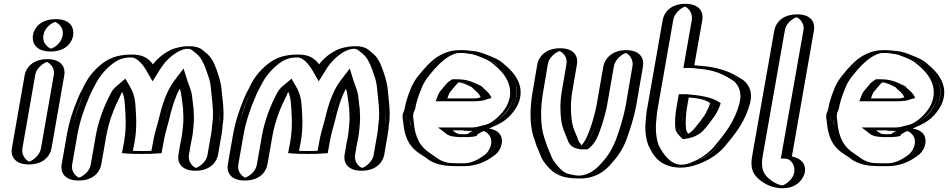

<svg xmlns="http://www.w3.org/2000/svg" viewBox="-20 -842 4953 1003"><path d="M129 -450 62 -67C54 -22 86 17 131 17C176 17 221 -22 229 -67L296 -450C304 -495 272 -533 227 -533C182 -533 137 -495 129 -450ZM172 -659C164 -612 197 -573 244 -573C290 -573 334 -610 342 -656C350 -703 318 -742 271 -742C225 -742 180 -705 172 -659ZM144 -450C150 -487 188 -518 225 -518C262 -518 287 -487 281 -450L214 -67C207 -30 170 2 133 2C96 2 70 -30 77 -67ZM187 -659C194 -697 230 -727 268 -727C307 -727 334 -695 327 -656C320 -618 285 -588 247 -588C208 -588 180 -621 187 -659ZM144 -450 77 -67C70 -30 96 2 133 2C170 2 207 -30 214 -67L281 -450C287 -487 262 -518 225 -518C188 -518 150 -487 144 -450ZM187 -659C180 -621 208 -588 247 -588C285 -588 320 -618 327 -656C334 -695 307 -727 268 -727C230 -727 194 -697 187 -659ZM129 -450C137 -495 182 -533 227 -533C272 -533 304 -495 296 -450L229 -67C221 -22 176 17 131 17C86 17 54 -22 62 -67ZM172 -659C180 -705 225 -742 271 -742C318 -742 350 -703 342 -656C334 -610 290 -573 244 -573C197 -573 164 -612 172 -659ZM164 -450C172 -496 221 -518 225 -518C229 -518 269 -496 261 -450L194 -67C187 -25 142 1 133 2C124 1 90 -25 97 -67ZM207 -659C216 -707 263 -727 268 -727C273 -727 316 -705 307 -656C298 -608 251 -588 247 -588C242 -588 198 -610 207 -659ZM109 -450 42 -67C36 -32 51 17 131 17C211 17 243 -32 249 -67L316 -450C322 -485 306 -533 227 -533C148 -533 115 -485 109 -450ZM152 -659C146 -623 163 -573 244 -573C324 -573 356 -620 362 -656C368 -693 352 -742 271 -742C191 -742 158 -695 152 -659Z M489 17 515 -131C530 -214 559 -283 590 -345C598 -364 608 -376 622 -388C637 -361 646 -340 651 -308C656 -246 662 -177 648 -100L637 -42C637 -39 665 -38 720 -38C776 -38 804 -39 804 -42L815 -102C822 -143 826 -152 840 -207C859 -291 884 -362 925 -417C932 -394 941 -376 946 -352C949 -335 952 -290 955 -275L957 -251C959 -228 958 -201 955 -175L952 -145C950 -127 946 -113 943 -97L932 -33C924 12 956 50 1001 50C1046 50 1091 12 1099 -33L1110 -97C1115 -124 1122 -160 1123 -189L1126 -219C1130 -274 1124 -311 1119 -360C1116 -398 1111 -427 1099 -456C1088 -491 1075 -528 1054 -553C1045 -564 1029 -575 1017 -586C988 -611 931 -604 892 -585C844 -561 808 -526 779 -478C757 -516 727 -559 667 -557C605 -557 563 -539 526 -507C489 -476 461 -441 438 -393L431 -378C425 -368 418 -354 410 -335C384 -274 362 -208 348 -131L322 17C314 63 345 101 391 101C437 101 481 63 489 17ZM958 -97 947 -33C941 3 967 35 1004 35C1041 35 1078 4 1084 -33L1095 -97C1099 -122 1107 -159 1108 -188L1111 -218C1114 -270 1109 -306 1104 -356C1101 -395 1095 -420 1085 -449C1074 -484 1060 -519 1041 -542C1034 -551 1019 -563 1006 -574C983 -594 932 -589 897 -572C853 -550 820 -517 792 -472L777 -448L766 -469C745 -507 718 -544 665 -542C605 -542 570 -525 535 -496C500 -466 475 -434 452 -388L444 -373C439 -364 432 -350 424 -331C398 -271 376 -206 363 -131L337 17C330 55 356 86 393 86C430 86 467 55 474 17L500 -131C515 -216 544 -286 576 -349C585 -370 598 -386 614 -399L628 -411L636 -397C651 -370 663 -346 666 -312C671 -250 677 -179 663 -100L655 -54C667 -53 689 -53 722 -53C755 -53 778 -53 792 -54L800 -102C807 -144 812 -154 826 -208C846 -292 869 -365 913 -424L931 -449L939 -424C946 -402 955 -383 961 -357C965 -338 969 -293 971 -279L972 -255C974 -231 973 -202 970 -176L967 -146C965 -128 961 -113 958 -97ZM967 -146 970 -176C973 -202 974 -231 972 -255L971 -279C969 -293 965 -338 961 -357C955 -383 946 -402 939 -424L931 -449L913 -424C869 -365 846 -292 826 -208C812 -154 807 -144 800 -102L792 -54C778 -53 755 -53 722 -53C689 -53 667 -53 655 -54L663 -100C677 -179 671 -250 666 -312C663 -346 651 -370 636 -397L628 -411L614 -399C598 -386 585 -370 576 -349C544 -286 515 -216 500 -131L474 17C467 55 430 86 393 86C356 86 330 55 337 17L363 -131C376 -206 398 -271 424 -331C432 -350 439 -364 444 -373L452 -388C475 -434 500 -466 535 -496C570 -525 605 -542 665 -542C718 -544 745 -507 766 -469L777 -448L792 -472C820 -517 853 -550 897 -572C932 -589 983 -594 1006 -574C1019 -563 1034 -551 1041 -542C1060 -519 1074 -484 1085 -449C1095 -420 1101 -395 1104 -356C1109 -306 1114 -270 1111 -218L1108 -188C1107 -159 1099 -122 1095 -97L1084 -33C1078 4 1041 35 1004 35C967 35 941 3 947 -33L958 -97C961 -113 965 -128 967 -146ZM1110 -97 1099 -33C1091 12 1046 50 1001 50C956 50 924 12 932 -33L943 -97C946 -112 950 -127 952 -145L955 -175C958 -201 959 -228 957 -251L955 -275C952 -290 949 -336 946 -352C941 -375 931 -398 925 -417C884 -362 860 -291 840 -207C826 -152 822 -143 815 -102L804 -41L790 -39C776 -38 753 -38 720 -38C687 -38 663 -38 651 -39L637 -40L648 -100C662 -177 656 -246 651 -308C648 -339 635 -365 622 -388C608 -376 598 -363 590 -345C558 -283 530 -214 515 -131L489 17C481 63 437 101 391 101C345 101 314 63 322 17L348 -131C365 -224 393 -309 431 -378L438 -393C461 -441 489 -476 526 -507C563 -539 605 -557 667 -557C727 -559 757 -516 779 -478C808 -526 844 -561 892 -585C931 -604 988 -611 1017 -586C1029 -575 1045 -564 1054 -553C1075 -528 1088 -491 1099 -456C1109 -426 1116 -400 1119 -360C1124 -311 1130 -273 1127 -219L1123 -189C1121 -160 1115 -123 1110 -97ZM454 17C446 65 396 86 393 86C390 86 349 65 357 17L383 -131C396 -207 419 -272 445 -333C453 -352 459 -366 465 -376L473 -391C496 -438 523 -471 558 -501C594 -531 623 -542 665 -542H666C688 -543 720 -517 745 -473L777 -417L813 -475C841 -521 877 -555 918 -576C940 -586 968 -594 986 -578C999 -567 1014 -556 1021 -547C1040 -524 1054 -488 1065 -453C1077 -424 1081 -396 1084 -358C1089 -309 1095 -272 1092 -218L1088 -188C1087 -159 1080 -123 1075 -97L1064 -33C1057 9 1013 34 1004 35C995 34 960 9 967 -33L978 -97C981 -112 985 -127 987 -145L990 -175C993 -201 994 -230 992 -253L991 -277C988 -291 985 -336 981 -354C975 -379 966 -398 959 -420L939 -484L891 -421C848 -364 826 -291 806 -207C792 -153 787 -144 780 -102L771 -54C759 -54 743 -53 722 -53C702 -53 684 -54 674 -54L683 -100C697 -178 691 -248 686 -310C681 -343 673 -366 657 -393L635 -431L591 -394C575 -381 564 -367 555 -347C523 -285 495 -215 480 -131ZM923 -97 912 -33C906 1 922 50 1001 50C1080 50 1113 2 1119 -33L1130 -97C1135 -123 1142 -160 1143 -188L1147 -218C1150 -271 1144 -309 1139 -358C1136 -397 1130 -422 1120 -452C1109 -487 1096 -523 1075 -548C1066 -559 1050 -570 1038 -581C1001 -613 914 -601 871 -581C832 -561 803 -537 779 -506C761 -529 734 -559 666 -557C585 -557 540 -532 504 -502C467 -471 440 -437 417 -390L410 -375C404 -365 397 -352 389 -333C363 -272 341 -207 328 -131L302 17C296 53 311 101 391 101C471 101 503 53 509 17L535 -131C550 -215 579 -284 611 -347C613 -353 615 -358 618 -362C625 -346 629 -330 631 -310C636 -248 642 -178 628 -100L617 -42L647 -40C663 -39 686 -38 720 -38C754 -38 776 -39 794 -40L824 -42L835 -102C842 -144 847 -154 861 -208C876 -273 893 -330 919 -379C928 -356 932 -303 936 -277L937 -253C939 -230 938 -202 935 -176L932 -146C930 -128 926 -112 923 -97Z M1357 17 1383 -131C1398 -214 1427 -283 1458 -345C1466 -364 1476 -376 1490 -388C1505 -361 1514 -340 1519 -308C1524 -246 1530 -177 1516 -100L1505 -42C1505 -39 1533 -38 1588 -38C1644 -38 1672 -39 1672 -42L1683 -102C1690 -143 1694 -152 1708 -207C1727 -291 1752 -362 1793 -417C1800 -394 1809 -376 1814 -352C1817 -335 1820 -290 1823 -275L1825 -251C1827 -228 1826 -201 1823 -175L1820 -145C1818 -127 1814 -113 1811 -97L1800 -33C1792 12 1824 50 1869 50C1914 50 1959 12 1967 -33L1978 -97C1983 -124 1990 -160 1991 -189L1994 -219C1998 -274 1992 -311 1987 -360C1984 -398 1979 -427 1967 -456C1956 -491 1943 -528 1922 -553C1913 -564 1897 -575 1885 -586C1856 -611 1799 -604 1760 -585C1712 -561 1676 -526 1647 -478C1625 -516 1595 -559 1535 -557C1473 -557 1431 -539 1394 -507C1357 -476 1329 -441 1306 -393L1299 -378C1293 -368 1286 -354 1278 -335C1252 -274 1230 -208 1216 -131L1190 17C1182 63 1213 101 1259 101C1305 101 1349 63 1357 17ZM1826 -97 1815 -33C1809 3 1835 35 1872 35C1909 35 1946 4 1952 -33L1963 -97C1967 -122 1975 -159 1976 -188L1979 -218C1982 -270 1977 -306 1972 -356C1969 -395 1963 -420 1953 -449C1942 -484 1928 -519 1909 -542C1902 -551 1887 -563 1874 -574C1851 -594 1800 -589 1765 -572C1721 -550 1688 -517 1660 -472L1645 -448L1634 -469C1613 -507 1586 -544 1533 -542C1473 -542 1438 -525 1403 -496C1368 -466 1343 -434 1320 -388L1312 -373C1307 -364 1300 -350 1292 -331C1266 -271 1244 -206 1231 -131L1205 17C1198 55 1224 86 1261 86C1298 86 1335 55 1342 17L1368 -131C1383 -216 1412 -286 1444 -349C1453 -370 1466 -386 1482 -399L1496 -411L1504 -397C1519 -370 1531 -346 1534 -312C1539 -250 1545 -179 1531 -100L1523 -54C1535 -53 1557 -53 1590 -53C1623 -53 1646 -53 1660 -54L1668 -102C1675 -144 1680 -154 1694 -208C1714 -292 1737 -365 1781 -424L1799 -449L1807 -424C1814 -402 1823 -383 1829 -357C1833 -338 1837 -293 1839 -279L1840 -255C1842 -231 1841 -202 1838 -176L1835 -146C1833 -128 1829 -113 1826 -97ZM1835 -146 1838 -176C1841 -202 1842 -231 1840 -255L1839 -279C1837 -293 1833 -338 1829 -357C1823 -383 1814 -402 1807 -424L1799 -449L1781 -424C1737 -365 1714 -292 1694 -208C1680 -154 1675 -144 1668 -102L1660 -54C1646 -53 1623 -53 1590 -53C1557 -53 1535 -53 1523 -54L1531 -100C1545 -179 1539 -250 1534 -312C1531 -346 1519 -370 1504 -397L1496 -411L1482 -399C1466 -386 1453 -370 1444 -349C1412 -286 1383 -216 1368 -131L1342 17C1335 55 1298 86 1261 86C1224 86 1198 55 1205 17L1231 -131C1244 -206 1266 -271 1292 -331C1300 -350 1307 -364 1312 -373L1320 -388C1343 -434 1368 -466 1403 -496C1438 -525 1473 -542 1533 -542C1586 -544 1613 -507 1634 -469L1645 -448L1660 -472C1688 -517 1721 -550 1765 -572C1800 -589 1851 -594 1874 -574C1887 -563 1902 -551 1909 -542C1928 -519 1942 -484 1953 -449C1963 -420 1969 -395 1972 -356C1977 -306 1982 -270 1979 -218L1976 -188C1975 -159 1967 -122 1963 -97L1952 -33C1946 4 1909 35 1872 35C1835 35 1809 3 1815 -33L1826 -97C1829 -113 1833 -128 1835 -146ZM1978 -97 1967 -33C1959 12 1914 50 1869 50C1824 50 1792 12 1800 -33L1811 -97C1814 -112 1818 -127 1820 -145L1823 -175C1826 -201 1827 -228 1825 -251L1823 -275C1820 -290 1817 -336 1814 -352C1809 -375 1799 -398 1793 -417C1752 -362 1728 -291 1708 -207C1694 -152 1690 -143 1683 -102L1672 -41L1658 -39C1644 -38 1621 -38 1588 -38C1555 -38 1531 -38 1519 -39L1505 -40L1516 -100C1530 -177 1524 -246 1519 -308C1516 -339 1503 -365 1490 -388C1476 -376 1466 -363 1458 -345C1426 -283 1398 -214 1383 -131L1357 17C1349 63 1305 101 1259 101C1213 101 1182 63 1190 17L1216 -131C1233 -224 1261 -309 1299 -378L1306 -393C1329 -441 1357 -476 1394 -507C1431 -539 1473 -557 1535 -557C1595 -559 1625 -516 1647 -478C1676 -526 1712 -561 1760 -585C1799 -604 1856 -611 1885 -586C1897 -575 1913 -564 1922 -553C1943 -528 1956 -491 1967 -456C1977 -426 1984 -400 1987 -360C1992 -311 1998 -273 1995 -219L1991 -189C1989 -160 1983 -123 1978 -97ZM1322 17C1314 65 1264 86 1261 86C1258 86 1217 65 1225 17L1251 -131C1264 -207 1287 -272 1313 -333C1321 -352 1327 -366 1333 -376L1341 -391C1364 -438 1391 -471 1426 -501C1462 -531 1491 -542 1533 -542H1534C1556 -543 1588 -517 1613 -473L1645 -417L1681 -475C1709 -521 1745 -555 1786 -576C1808 -586 1836 -594 1854 -578C1867 -567 1882 -556 1889 -547C1908 -524 1922 -488 1933 -453C1945 -424 1949 -396 1952 -358C1957 -309 1963 -272 1960 -218L1956 -188C1955 -159 1948 -123 1943 -97L1932 -33C1925 9 1881 34 1872 35C1863 34 1828 9 1835 -33L1846 -97C1849 -112 1853 -127 1855 -145L1858 -175C1861 -201 1862 -230 1860 -253L1859 -277C1856 -291 1853 -336 1849 -354C1843 -379 1834 -398 1827 -420L1807 -484L1759 -421C1716 -364 1694 -291 1674 -207C1660 -153 1655 -144 1648 -102L1639 -54C1627 -54 1611 -53 1590 -53C1570 -53 1552 -54 1542 -54L1551 -100C1565 -178 1559 -248 1554 -310C1549 -343 1541 -366 1525 -393L1503 -431L1459 -394C1443 -381 1432 -367 1423 -347C1391 -285 1363 -215 1348 -131ZM1791 -97 1780 -33C1774 1 1790 50 1869 50C1948 50 1981 2 1987 -33L1998 -97C2003 -123 2010 -160 2011 -188L2015 -218C2018 -271 2012 -309 2007 -358C2004 -397 1998 -422 1988 -452C1977 -487 1964 -523 1943 -548C1934 -559 1918 -570 1906 -581C1869 -613 1782 -601 1739 -581C1700 -561 1671 -537 1647 -506C1629 -529 1602 -559 1534 -557C1453 -557 1408 -532 1372 -502C1335 -471 1308 -437 1285 -390L1278 -375C1272 -365 1265 -352 1257 -333C1231 -272 1209 -207 1196 -131L1170 17C1164 53 1179 101 1259 101C1339 101 1371 53 1377 17L1403 -131C1418 -215 1447 -284 1479 -347C1481 -353 1483 -358 1486 -362C1493 -346 1497 -330 1499 -310C1504 -248 1510 -178 1496 -100L1485 -42L1515 -40C1531 -39 1554 -38 1588 -38C1622 -38 1644 -39 1662 -40L1692 -42L1703 -102C1710 -144 1715 -154 1729 -208C1744 -273 1761 -330 1787 -379C1796 -356 1800 -303 1804 -277L1805 -253C1807 -230 1806 -202 1803 -176L1800 -146C1798 -128 1794 -112 1791 -97Z M2397 -410C2387 -411 2376 -413 2366 -413H2360C2351 -408 2340 -395 2334 -387L2314 -363C2307 -354 2306 -350 2301 -338L2297 -328H2455C2463 -328 2470 -328 2477 -329C2488 -329 2498 -333 2508 -336C2498 -356 2479 -366 2465 -383C2445 -392 2423 -403 2400 -409C2399 -410 2398 -410 2397 -410ZM2430 -141H2389C2386 -141 2380 -141 2373 -142C2351 -142 2341 -152 2329 -161H2425C2443 -161 2460 -162 2476 -164L2463 -158C2455 -152 2448 -149 2439 -143C2437 -143 2432 -141 2430 -141ZM2511 -172C2561 -171 2597 -128 2576 -72C2567 -49 2552 -32 2531 -19C2497 5 2455 26 2401 26H2359C2354 26 2348 26 2339 25C2284 25 2248 4 2218 -18L2202 -29C2141 -67 2113 -117 2106 -206C2099 -230 2104 -253 2113 -271C2120 -311 2131 -341 2144 -374C2156 -405 2169 -428 2189 -452L2212 -480C2244 -517 2279 -551 2325 -569C2343 -576 2361 -580 2378 -580H2398C2407 -580 2417 -579 2426 -578L2440 -576C2470 -574 2490 -565 2513 -556C2544 -544 2569 -533 2592 -512C2647 -467 2712 -391 2662 -288C2636 -239 2587 -193 2533 -178C2526 -176 2519 -174 2511 -172ZM2475 -396C2489 -379 2510 -368 2522 -344L2530 -327L2510 -322C2501 -319 2490 -314 2475 -314C2469 -313 2460 -313 2452 -313H2276L2286 -341C2290 -352 2294 -360 2303 -371L2323 -395C2331 -405 2343 -419 2358 -428H2368C2413 -428 2444 -410 2475 -396ZM2477 -179 2565 -190 2469 -145C2463 -141 2459 -139 2452 -135L2451 -130L2438 -127C2434 -126 2431 -126 2427 -126H2386C2382 -126 2378 -126 2370 -127C2344 -127 2330 -141 2319 -149L2282 -176H2428C2445 -176 2462 -177 2477 -179ZM2342 10H2341C2298 10 2264 -4 2241 -21C2236 -25 2233 -28 2228 -31L2212 -42C2152 -79 2128 -125 2121 -210C2120 -222 2117 -232 2119 -245C2120 -253 2123 -261 2127 -269C2134 -309 2145 -338 2158 -371C2169 -401 2181 -422 2200 -444L2223 -472C2256 -509 2288 -539 2329 -555C2345 -562 2361 -565 2376 -565H2396C2405 -565 2413 -564 2421 -563L2435 -561C2463 -559 2482 -551 2506 -542C2537 -530 2560 -520 2581 -500C2614 -473 2642 -443 2657 -403C2690 -300 2601 -211 2532 -192C2525 -190 2518 -188 2510 -186L2405 -159L2508 -157C2553 -156 2579 -119 2562 -75C2555 -55 2542 -42 2524 -31C2492 -8 2454 11 2404 11H2362C2357 11 2350 11 2342 10ZM2403 -425C2389 -426 2382 -428 2368 -428H2358C2343 -419 2331 -405 2323 -395L2303 -371C2294 -360 2290 -352 2286 -341L2276 -313H2452C2460 -313 2469 -313 2475 -314C2490 -314 2501 -319 2510 -322L2530 -327L2522 -344C2510 -369 2488 -381 2475 -396C2455 -405 2433 -416 2409 -423C2405 -425 2403 -425 2403 -425ZM2477 -179C2462 -177 2445 -176 2428 -176H2282L2319 -149C2330 -141 2344 -127 2370 -127C2378 -126 2382 -126 2386 -126H2427C2431 -126 2434 -126 2438 -127L2451 -130L2452 -135C2459 -139 2463 -141 2469 -145L2565 -190ZM2121 -212C2125 -200 2124 -187 2125 -174C2135 -110 2162 -73 2212 -42L2228 -31C2233 -28 2236 -25 2241 -21C2264 -4 2298 10 2341 10H2342C2350 11 2357 11 2362 11H2404C2454 11 2492 -8 2524 -31C2542 -44 2554 -54 2562 -75C2579 -119 2553 -156 2508 -157L2405 -159L2510 -186C2518 -188 2525 -190 2532 -192C2580 -205 2623 -247 2648 -293C2694 -388 2633 -458 2581 -500C2558 -519 2538 -530 2506 -542C2482 -551 2463 -559 2435 -561L2421 -563C2413 -564 2405 -565 2396 -565H2376C2361 -565 2345 -562 2329 -555C2288 -539 2256 -509 2223 -472L2200 -444C2181 -422 2169 -401 2158 -371C2145 -338 2134 -309 2127 -269C2119 -253 2115 -233 2121 -212ZM2455 -328H2297L2301 -338C2305 -349 2307 -355 2314 -363L2334 -387C2341 -395 2350 -406 2360 -413H2366C2378 -413 2385 -411 2399 -410L2401 -409C2424 -403 2445 -392 2465 -383C2482 -364 2498 -355 2508 -336C2489 -330 2478 -328 2455 -328ZM2389 -141H2430C2432 -141 2434 -141 2438 -142C2439 -142 2437 -143 2438 -143C2446 -148 2456 -153 2463 -158L2476 -164C2460 -162 2443 -161 2425 -161H2329C2341 -152 2352 -142 2373 -142C2381 -142 2385 -141 2389 -141ZM2339 25C2349 26 2353 26 2359 26H2401C2455 26 2498 5 2531 -19C2552 -32 2567 -49 2576 -72C2597 -128 2563 -170 2511 -172C2519 -174 2526 -176 2533 -178C2611 -200 2707 -297 2671 -410C2655 -452 2625 -485 2592 -512C2569 -534 2544 -544 2513 -556C2490 -565 2470 -574 2440 -576L2426 -578C2417 -579 2407 -580 2398 -580H2378C2361 -580 2343 -576 2325 -569C2279 -551 2245 -517 2212 -480L2189 -452C2169 -428 2156 -405 2144 -374C2131 -341 2120 -311 2113 -271C2109 -263 2106 -254 2104 -245C2101 -228 2105 -216 2106 -206C2112 -118 2141 -67 2202 -29L2218 -18C2223 -15 2225 -13 2230 -9C2253 10 2293 25 2339 25ZM2368 -428H2343L2332 -421C2317 -412 2307 -399 2301 -391L2281 -367C2273 -357 2270 -350 2266 -339L2256 -313H2452C2461 -313 2471 -313 2479 -314C2507 -315 2521 -323 2526 -324L2548 -330L2543 -340C2531 -364 2508 -376 2495 -392C2460 -408 2428 -428 2368 -428ZM2472 -138C2477 -141 2484 -146 2490 -150L2584 -193L2469 -178C2456 -176 2443 -176 2428 -176H2268L2299 -153C2307 -147 2319 -129 2366 -127C2373 -126 2379 -126 2386 -126H2427C2436 -126 2443 -127 2448 -128H2457L2460 -130L2471 -132ZM2344 10H2341C2314 10 2285 0 2262 -17C2257 -21 2253 -24 2248 -27L2232 -38C2175 -74 2148 -122 2141 -208C2140 -221 2137 -231 2139 -245C2140 -253 2144 -262 2148 -270C2155 -310 2166 -340 2179 -373C2190 -403 2203 -425 2222 -448L2245 -476C2278 -513 2312 -544 2348 -558C2362 -564 2371 -565 2376 -565H2396C2401 -565 2406 -565 2412 -564L2429 -561C2448 -560 2461 -556 2488 -545C2519 -533 2539 -524 2560 -505C2613 -462 2676 -389 2628 -290C2602 -242 2553 -200 2516 -190C2509 -188 2502 -187 2495 -185L2398 -159L2507 -157C2515 -157 2563 -130 2541 -73C2533 -51 2519 -36 2502 -26C2469 -2 2435 11 2404 11H2362C2360 11 2350 10 2344 10ZM2444 -387C2461 -368 2478 -360 2488 -340L2491 -334C2472 -328 2475 -328 2455 -328H2317L2321 -340C2325 -351 2328 -358 2336 -367L2356 -391C2361 -397 2369 -406 2376 -412C2402 -409 2421 -398 2444 -387ZM2344 -161H2425C2437 -161 2449 -161 2459 -162L2441 -154C2435 -150 2429 -146 2421 -141H2389C2370 -141 2362 -147 2344 -161ZM2336 25C2347 26 2351 26 2359 26H2401C2474 26 2522 -1 2554 -24C2576 -38 2588 -53 2596 -74C2612 -117 2600 -167 2519 -172C2529 -175 2539 -177 2549 -180C2614 -198 2658 -244 2683 -291C2731 -390 2667 -463 2613 -507C2590 -529 2562 -541 2530 -553C2509 -561 2485 -573 2446 -576L2435 -577C2423 -579 2411 -580 2398 -580H2378C2350 -580 2327 -574 2306 -566C2255 -546 2223 -513 2190 -476L2167 -448C2148 -425 2134 -402 2123 -372C2110 -339 2100 -310 2093 -271C2091 -261 2086 -254 2084 -245C2081 -230 2085 -219 2086 -208C2093 -121 2119 -72 2182 -33L2198 -23C2203 -20 2205 -18 2210 -14C2233 5 2277 24 2336 25Z M2807 -507C2815 -552 2861 -590 2906 -590C2951 -590 2982 -552 2974 -507L2950 -366C2940 -310 2941 -258 2947 -215C2952 -174 2969 -142 2983 -108C2987 -100 2999 -83 3013 -79L3023 -77H3030C3059 -102 3074 -145 3089 -189C3095 -204 3113 -272 3116 -290L3152 -496C3160 -541 3206 -580 3251 -580C3296 -580 3327 -541 3319 -496L3283 -287C3273 -232 3250 -161 3233 -115C3213 -61 3186 -21 3153 15C3118 56 3063 95 2995 90C2969 90 2948 83 2927 79C2896 69 2880 55 2860 32C2844 10 2831 -2 2823 -28C2818 -42 2809 -60 2804 -73L2786 -127C2767 -191 2767 -276 2783 -366ZM2822 -507C2828 -544 2866 -575 2903 -575C2940 -575 2965 -544 2959 -507L2935 -366C2925 -308 2926 -255 2932 -211C2938 -165 2959 -132 2970 -97C2975 -91 2979 -86 2986 -76C2990 -71 2999 -66 3007 -64L3018 -62H3033C3071 -92 3088 -139 3104 -186C3110 -203 3127 -269 3131 -290L3167 -496C3173 -532 3213 -565 3249 -565C3285 -565 3310 -533 3304 -496L3268 -287C3259 -233 3236 -164 3219 -118C3200 -66 3175 -29 3143 6C3110 45 3060 80 2998 75C2975 75 2954 68 2933 64C2905 55 2892 43 2873 21C2855 -2 2845 -11 2837 -35C2831 -50 2823 -68 2818 -80L2801 -134C2783 -195 2782 -278 2798 -366ZM2822 -507 2798 -366C2782 -278 2783 -195 2801 -134L2818 -80C2823 -68 2831 -50 2837 -35C2845 -11 2855 -2 2873 21C2892 43 2905 55 2933 64C2954 68 2975 75 2998 75C3060 80 3110 45 3143 6C3175 -29 3200 -66 3219 -118C3236 -164 3259 -233 3268 -287L3304 -496C3310 -533 3285 -565 3249 -565C3213 -565 3173 -532 3167 -496L3131 -290C3127 -269 3110 -203 3104 -186C3088 -139 3071 -92 3033 -62H3018L3007 -64C2984 -70 2975 -91 2970 -97C2959 -132 2938 -165 2932 -211C2926 -255 2925 -308 2935 -366L2959 -507C2965 -544 2940 -575 2903 -575C2866 -575 2828 -544 2822 -507ZM2807 -507 2783 -366C2767 -276 2767 -191 2786 -127L2804 -73C2809 -60 2818 -42 2823 -28C2832 0 2843 10 2860 32C2890 66 2927 90 2995 90C3063 95 3118 56 3153 15C3187 -22 3213 -61 3233 -115C3250 -161 3273 -232 3283 -287L3319 -496C3327 -541 3296 -580 3251 -580C3206 -580 3160 -541 3152 -496L3116 -290C3113 -271 3095 -205 3089 -189C3074 -144 3060 -102 3030 -77H3023L3013 -79C2997 -84 2990 -98 2984 -106C2971 -143 2952 -173 2947 -215C2941 -258 2940 -310 2950 -366L2974 -507C2982 -552 2951 -590 2906 -590C2861 -590 2815 -552 2807 -507ZM2842 -507C2850 -553 2899 -575 2903 -575C2907 -575 2947 -553 2939 -507L2915 -366C2905 -309 2906 -256 2912 -213C2917 -169 2937 -137 2949 -101C2954 -95 2959 -75 2994 -66L3012 -62H3050L3061 -71C3095 -100 3109 -144 3124 -188C3130 -204 3148 -271 3151 -290L3187 -496C3194 -537 3238 -563 3249 -565C3260 -563 3291 -536 3284 -496L3248 -287C3238 -232 3216 -162 3199 -116C3179 -63 3154 -24 3121 11C3083 57 3036 77 3001 75H2998C2987 75 2972 71 2947 66C2926 59 2913 48 2894 26C2877 4 2866 -6 2858 -31C2853 -45 2844 -63 2839 -76L2821 -130C2803 -192 2802 -277 2818 -366ZM2787 -507 2763 -366C2747 -277 2747 -193 2766 -131L2784 -77C2789 -64 2798 -46 2803 -32C2812 -6 2822 4 2840 27C2874 66 2913 89 2993 90C3091 96 3145 47 3175 11C3208 -25 3235 -64 3254 -117C3271 -163 3293 -233 3303 -287L3339 -496C3345 -531 3330 -580 3251 -580C3172 -580 3138 -530 3132 -496L3096 -290C3093 -270 3075 -204 3069 -188C3056 -150 3042 -109 3018 -83C3012 -91 3008 -97 3004 -102C2992 -138 2972 -169 2967 -213C2961 -256 2960 -309 2970 -366L2994 -507C3000 -542 2985 -590 2906 -590C2827 -590 2793 -542 2787 -507Z M3709 -299C3699 -267 3679 -239 3662 -215C3644 -194 3629 -168 3606 -152L3586 -140C3580 -137 3574 -135 3567 -134C3561 -139 3557 -144 3553 -151C3550 -155 3544 -163 3545 -168C3540 -199 3543 -246 3549 -282L3558 -335H3560C3616 -331 3675 -323 3709 -299ZM3560 -822C3515 -822 3470 -783 3462 -738L3382 -282C3380 -271 3378 -261 3377 -251L3374 -219C3368 -169 3372 -118 3387 -79C3409 -34 3438 12 3494 28C3546 43 3603 26 3645 3C3686 -17 3726 -48 3753 -84C3804 -144 3853 -209 3878 -301C3894 -361 3872 -403 3843 -428C3842 -429 3827 -437 3826 -438C3776 -471 3715 -493 3634 -498C3618 -500 3605 -502 3588 -502L3629 -738C3637 -783 3605 -822 3560 -822ZM3563 -350H3546L3534 -282C3525 -227 3520 -170 3539 -142C3544 -133 3552 -125 3560 -118C3572 -120 3582 -123 3591 -127L3613 -140C3641 -160 3656 -188 3673 -207C3683 -222 3700 -240 3709 -263C3717 -279 3720 -289 3726 -306C3689 -337 3623 -346 3563 -350ZM3558 -807C3595 -807 3621 -775 3614 -738L3570 -487H3585C3601 -487 3614 -485 3630 -483C3709 -478 3769 -456 3816 -425C3820 -422 3831 -416 3833 -415C3860 -391 3877 -355 3863 -302C3839 -213 3792 -152 3741 -92C3716 -58 3679 -29 3641 -10C3600 10 3550 28 3501 14C3451 0 3422 -44 3401 -87C3387 -123 3383 -172 3389 -220L3392 -252C3393 -262 3395 -272 3397 -282L3477 -738C3484 -775 3521 -807 3558 -807ZM3726 -306C3720 -289 3717 -279 3709 -263C3700 -240 3683 -222 3673 -207C3656 -188 3641 -160 3613 -140L3591 -127C3582 -123 3572 -120 3560 -118C3552 -125 3544 -133 3539 -141C3537 -144 3530 -153 3529 -167C3525 -192 3528 -247 3534 -282L3546 -350H3563C3623 -346 3689 -337 3726 -306ZM3558 -807C3521 -807 3484 -775 3477 -738L3397 -282C3395 -272 3393 -262 3392 -252L3389 -220C3383 -172 3387 -123 3401 -87C3422 -44 3451 0 3501 14C3548 28 3601 11 3640 -10C3679 -31 3714 -57 3741 -92C3792 -152 3839 -213 3863 -302C3877 -355 3860 -391 3833 -415C3831 -416 3820 -422 3816 -425C3769 -456 3709 -478 3630 -483C3613 -484 3601 -487 3585 -487H3570L3614 -738C3621 -775 3595 -807 3558 -807ZM3544 -171C3545 -161 3550 -156 3553 -151C3556 -145 3561 -140 3567 -134C3574 -135 3579 -137 3586 -140L3606 -152C3628 -168 3643 -192 3662 -215C3673 -231 3687 -247 3695 -266C3700 -279 3704 -285 3709 -299C3675 -322 3617 -331 3560 -335H3558L3549 -282C3542 -241 3542 -196 3544 -171ZM3560 -822C3605 -822 3637 -783 3629 -738L3588 -502C3605 -502 3617 -500 3634 -498C3724 -492 3788 -465 3843 -428C3872 -402 3894 -361 3878 -301C3853 -209 3804 -145 3753 -84C3726 -48 3686 -17 3645 3C3603 24 3549 44 3494 28C3438 12 3409 -35 3387 -79C3372 -118 3368 -169 3374 -219L3377 -251C3378 -261 3380 -271 3382 -282L3462 -738C3470 -783 3515 -822 3560 -822ZM3566 -350H3526L3514 -282C3507 -245 3504 -198 3509 -167C3509 -157 3517 -150 3519 -146C3524 -139 3527 -134 3535 -127L3548 -115L3577 -120C3593 -123 3603 -127 3612 -131L3635 -144C3663 -164 3678 -191 3695 -211C3705 -226 3721 -244 3730 -265C3737 -279 3740 -288 3745 -303L3739 -307C3697 -337 3625 -345 3566 -350ZM3558 -807C3567 -806 3601 -780 3594 -738L3550 -487H3585C3595 -487 3607 -485 3624 -483C3694 -479 3747 -461 3795 -430C3800 -426 3809 -421 3813 -419C3838 -397 3858 -359 3843 -302C3819 -211 3771 -149 3720 -88C3693 -53 3656 -24 3620 -6C3577 15 3545 24 3515 15C3476 4 3443 -38 3421 -83C3407 -120 3403 -170 3409 -219L3412 -251C3413 -261 3415 -271 3417 -282L3497 -738C3504 -780 3549 -806 3558 -807ZM3578 -333C3625 -329 3664 -322 3690 -303C3685 -288 3682 -280 3674 -265C3665 -243 3650 -226 3640 -211C3620 -187 3603 -159 3576 -143C3572 -149 3565 -154 3564 -169C3560 -194 3563 -247 3569 -282ZM3560 -822C3480 -822 3448 -773 3442 -738L3362 -282C3360 -272 3358 -262 3357 -252L3354 -220C3348 -171 3352 -121 3367 -83C3388 -39 3412 7 3479 26C3554 48 3627 18 3666 -1C3709 -22 3749 -53 3775 -88C3826 -148 3874 -212 3898 -302C3913 -358 3895 -396 3865 -422C3862 -425 3849 -432 3846 -434C3796 -467 3730 -492 3640 -498L3607 -501L3649 -738C3655 -773 3640 -822 3560 -822Z M4045 -683C4053 -729 4098 -767 4144 -767C4190 -767 4220 -729 4212 -683L4097 -29C4099 -29 4103 -27 4104 -26L4113 -24C4151 -15 4180 26 4159 76C4143 114 4094 151 4047 139L4037 137C4000 127 3967 104 3947 80C3926 53 3921 19 3930 -31ZM4060 -683C4067 -721 4104 -752 4141 -752C4178 -752 4204 -721 4197 -683L4079 -14H4092C4095 -13 4093 -13 4096 -12L4107 -9C4138 -1 4162 32 4145 73C4132 105 4092 134 4053 124L4043 122C4008 113 3977 92 3959 70C3941 47 3937 17 3945 -31ZM4060 -683 3945 -31C3937 17 3941 47 3959 70C3977 92 4008 113 4043 122L4053 124C4092 134 4132 105 4145 73C4162 32 4138 -1 4107 -9L4096 -12C4093 -13 4095 -12 4092 -14H4079L4197 -683C4204 -721 4178 -752 4141 -752C4104 -752 4067 -721 4060 -683ZM4045 -683 3930 -31C3921 19 3926 53 3947 80C3967 104 3999 127 4037 137L4047 139C4096 151 4143 115 4159 76C4180 26 4151 -15 4113 -24C4107 -25 4103 -26 4098 -29H4097L4212 -683C4220 -729 4190 -767 4144 -767C4098 -767 4053 -729 4045 -683ZM4080 -683C4088 -731 4138 -752 4141 -752C4144 -752 4185 -731 4177 -683L4059 -14H4079L4095 -11C4112 -6 4143 28 4124 75C4111 105 4077 125 4069 126H4065L4055 124C4029 117 3998 96 3980 74C3961 50 3956 18 3965 -31ZM4025 -683 3910 -31C3901 18 3906 49 3926 75C3946 99 3978 124 4024 136L4036 138C4043 140 4051 141 4059 141C4136 145 4168 101 4179 75C4198 29 4176 -12 4120 -24L4117 -26L4232 -683C4238 -719 4224 -767 4144 -767C4064 -767 4031 -719 4025 -683Z M4610 -410C4600 -411 4589 -413 4579 -413H4573C4564 -408 4553 -395 4547 -387L4527 -363C4520 -354 4519 -350 4514 -338L4510 -328H4668C4676 -328 4683 -328 4690 -329C4701 -329 4711 -333 4721 -336C4711 -356 4692 -366 4678 -383C4658 -392 4636 -403 4613 -409C4612 -410 4611 -410 4610 -410ZM4643 -141H4602C4599 -141 4593 -141 4586 -142C4564 -142 4554 -152 4542 -161H4638C4656 -161 4673 -162 4689 -164L4676 -158C4668 -152 4661 -149 4652 -143C4650 -143 4645 -141 4643 -141ZM4724 -172C4774 -171 4810 -128 4789 -72C4780 -49 4765 -32 4744 -19C4710 5 4668 26 4614 26H4572C4567 26 4561 26 4552 25C4497 25 4461 4 4431 -18L4415 -29C4354 -67 4326 -117 4319 -206C4312 -230 4317 -253 4326 -271C4333 -311 4344 -341 4357 -374C4369 -405 4382 -428 4402 -452L4425 -480C4457 -517 4492 -551 4538 -569C4556 -576 4574 -580 4591 -580H4611C4620 -580 4630 -579 4639 -578L4653 -576C4683 -574 4703 -565 4726 -556C4757 -544 4782 -533 4805 -512C4860 -467 4925 -391 4875 -288C4849 -239 4800 -193 4746 -178C4739 -176 4732 -174 4724 -172ZM4688 -396C4702 -379 4723 -368 4735 -344L4743 -327L4723 -322C4714 -319 4703 -314 4688 -314C4682 -313 4673 -313 4665 -313H4489L4499 -341C4503 -352 4507 -360 4516 -371L4536 -395C4544 -405 4556 -419 4571 -428H4581C4626 -428 4657 -410 4688 -396ZM4690 -179 4778 -190 4682 -145C4676 -141 4672 -139 4665 -135L4664 -130L4651 -127C4647 -126 4644 -126 4640 -126H4599C4595 -126 4591 -126 4583 -127C4557 -127 4543 -141 4532 -149L4495 -176H4641C4658 -176 4675 -177 4690 -179ZM4555 10H4554C4511 10 4477 -4 4454 -21C4449 -25 4446 -28 4441 -31L4425 -42C4365 -79 4341 -125 4334 -210C4333 -222 4330 -232 4332 -245C4333 -253 4336 -261 4340 -269C4347 -309 4358 -338 4371 -371C4382 -401 4394 -422 4413 -444L4436 -472C4469 -509 4501 -539 4542 -555C4558 -562 4574 -565 4589 -565H4609C4618 -565 4626 -564 4634 -563L4648 -561C4676 -559 4695 -551 4719 -542C4750 -530 4773 -520 4794 -500C4827 -473 4855 -443 4870 -403C4903 -300 4814 -211 4745 -192C4738 -190 4731 -188 4723 -186L4618 -159L4721 -157C4766 -156 4792 -119 4775 -75C4768 -55 4755 -42 4737 -31C4705 -8 4667 11 4617 11H4575C4570 11 4563 11 4555 10ZM4616 -425C4602 -426 4595 -428 4581 -428H4571C4556 -419 4544 -405 4536 -395L4516 -371C4507 -360 4503 -352 4499 -341L4489 -313H4665C4673 -313 4682 -313 4688 -314C4703 -314 4714 -319 4723 -322L4743 -327L4735 -344C4723 -369 4701 -381 4688 -396C4668 -405 4646 -416 4622 -423C4618 -425 4616 -425 4616 -425ZM4690 -179C4675 -177 4658 -176 4641 -176H4495L4532 -149C4543 -141 4557 -127 4583 -127C4591 -126 4595 -126 4599 -126H4640C4644 -126 4647 -126 4651 -127L4664 -130L4665 -135C4672 -139 4676 -141 4682 -145L4778 -190ZM4334 -212C4338 -200 4337 -187 4338 -174C4348 -110 4375 -73 4425 -42L4441 -31C4446 -28 4449 -25 4454 -21C4477 -4 4511 10 4554 10H4555C4563 11 4570 11 4575 11H4617C4667 11 4705 -8 4737 -31C4755 -44 4767 -54 4775 -75C4792 -119 4766 -156 4721 -157L4618 -159L4723 -186C4731 -188 4738 -190 4745 -192C4793 -205 4836 -247 4861 -293C4907 -388 4846 -458 4794 -500C4771 -519 4751 -530 4719 -542C4695 -551 4676 -559 4648 -561L4634 -563C4626 -564 4618 -565 4609 -565H4589C4574 -565 4558 -562 4542 -555C4501 -539 4469 -509 4436 -472L4413 -444C4394 -422 4382 -401 4371 -371C4358 -338 4347 -309 4340 -269C4332 -253 4328 -233 4334 -212ZM4668 -328H4510L4514 -338C4518 -349 4520 -355 4527 -363L4547 -387C4554 -395 4563 -406 4573 -413H4579C4591 -413 4598 -411 4612 -410L4614 -409C4637 -403 4658 -392 4678 -383C4695 -364 4711 -355 4721 -336C4702 -330 4691 -328 4668 -328ZM4602 -141H4643C4645 -141 4647 -141 4651 -142C4652 -142 4650 -143 4651 -143C4659 -148 4669 -153 4676 -158L4689 -164C4673 -162 4656 -161 4638 -161H4542C4554 -152 4565 -142 4586 -142C4594 -142 4598 -141 4602 -141ZM4552 25C4562 26 4566 26 4572 26H4614C4668 26 4711 5 4744 -19C4765 -32 4780 -49 4789 -72C4810 -128 4776 -170 4724 -172C4732 -174 4739 -176 4746 -178C4824 -200 4920 -297 4884 -410C4868 -452 4838 -485 4805 -512C4782 -534 4757 -544 4726 -556C4703 -565 4683 -574 4653 -576L4639 -578C4630 -579 4620 -580 4611 -580H4591C4574 -580 4556 -576 4538 -569C4492 -551 4458 -517 4425 -480L4402 -452C4382 -428 4369 -405 4357 -374C4344 -341 4333 -311 4326 -271C4322 -263 4319 -254 4317 -245C4314 -228 4318 -216 4319 -206C4325 -118 4354 -67 4415 -29L4431 -18C4436 -15 4438 -13 4443 -9C4466 10 4506 25 4552 25ZM4581 -428H4556L4545 -421C4530 -412 4520 -399 4514 -391L4494 -367C4486 -357 4483 -350 4479 -339L4469 -313H4665C4674 -313 4684 -313 4692 -314C4720 -315 4734 -323 4739 -324L4761 -330L4756 -340C4744 -364 4721 -376 4708 -392C4673 -408 4641 -428 4581 -428ZM4685 -138C4690 -141 4697 -146 4703 -150L4797 -193L4682 -178C4669 -176 4656 -176 4641 -176H4481L4512 -153C4520 -147 4532 -129 4579 -127C4586 -126 4592 -126 4599 -126H4640C4649 -126 4656 -127 4661 -128H4670L4673 -130L4684 -132ZM4557 10H4554C4527 10 4498 0 4475 -17C4470 -21 4466 -24 4461 -27L4445 -38C4388 -74 4361 -122 4354 -208C4353 -221 4350 -231 4352 -245C4353 -253 4357 -262 4361 -270C4368 -310 4379 -340 4392 -373C4403 -403 4416 -425 4435 -448L4458 -476C4491 -513 4525 -544 4561 -558C4575 -564 4584 -565 4589 -565H4609C4614 -565 4619 -565 4625 -564L4642 -561C4661 -560 4674 -556 4701 -545C4732 -533 4752 -524 4773 -505C4826 -462 4889 -389 4841 -290C4815 -242 4766 -200 4729 -190C4722 -188 4715 -187 4708 -185L4611 -159L4720 -157C4728 -157 4776 -130 4754 -73C4746 -51 4732 -36 4715 -26C4682 -2 4648 11 4617 11H4575C4573 11 4563 10 4557 10ZM4657 -387C4674 -368 4691 -360 4701 -340L4704 -334C4685 -328 4688 -328 4668 -328H4530L4534 -340C4538 -351 4541 -358 4549 -367L4569 -391C4574 -397 4582 -406 4589 -412C4615 -409 4634 -398 4657 -387ZM4557 -161H4638C4650 -161 4662 -161 4672 -162L4654 -154C4648 -150 4642 -146 4634 -141H4602C4583 -141 4575 -147 4557 -161ZM4549 25C4560 26 4564 26 4572 26H4614C4687 26 4735 -1 4767 -24C4789 -38 4801 -53 4809 -74C4825 -117 4813 -167 4732 -172C4742 -175 4752 -177 4762 -180C4827 -198 4871 -244 4896 -291C4944 -390 4880 -463 4826 -507C4803 -529 4775 -541 4743 -553C4722 -561 4698 -573 4659 -576L4648 -577C4636 -579 4624 -580 4611 -580H4591C4563 -580 4540 -574 4519 -566C4468 -546 4436 -513 4403 -476L4380 -448C4361 -425 4347 -402 4336 -372C4323 -339 4313 -310 4306 -271C4304 -261 4299 -254 4297 -245C4294 -230 4298 -219 4299 -208C4306 -121 4332 -72 4395 -33L4411 -23C4416 -20 4418 -18 4423 -14C4446 5 4490 24 4549 25Z"/></svg>

Font: Blanket
Style: Black
Weight: 900
Foundry: Cannot Into Space Fonts
Version: Version 0.9